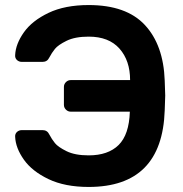

<svg xmlns="http://www.w3.org/2000/svg" viewBox="-20 -730 724 760"><path d="M148 -215H67C59 -215 52.3 -212.5 47 -207.5C41.7 -202.5 39.3 -196 40 -188C41.3 -158.7 52.8 -128.7 74.5 -98C96.2 -67.3 128.7 -41.7 172 -21C215.3 -0.3 268.3 10 331 10C525 10 625.3 -91 632 -293C633.3 -326.3 634 -346 634 -352C634 -358 633.3 -377.7 632 -411C628.7 -505 602.5 -578.3 553.5 -631C504.5 -683.7 430.3 -710 331 -710C268.3 -710 215.3 -699.7 172 -679C128.7 -658.3 96.2 -632.7 74.5 -602C52.8 -571.3 41.3 -541.3 40 -512C39.3 -504 41.7 -497.5 47 -492.5C52.3 -487.5 59 -485 67 -485H148C160.7 -485 169.7 -490.7 175 -502C181.7 -514.7 189.2 -526.2 197.5 -536.5C205.8 -546.8 221.2 -557.5 243.5 -568.5C265.8 -579.5 295 -585 331 -585C384.3 -585 425 -569.2 453 -537.5C481 -505.8 495 -464.3 495 -413H260C252.7 -413 246.3 -410.3 241 -405C235.7 -399.7 233 -393.3 233 -386V-315C233 -307.7 235.7 -301.3 241 -296C246.3 -290.7 252.7 -288 260 -288H494C492 -227.3 477.2 -183.3 449.5 -156C421.8 -128.7 382.3 -115 331 -115C295 -115 265.8 -120.5 243.5 -131.5C221.2 -142.5 205.8 -153.2 197.5 -163.5C189.2 -173.8 181.7 -185.3 175 -198C169.7 -209.3 160.7 -215 148 -215Z"/></svg>

Font: Rubik
Style: Regular
Weight: 500
Designer: Hubert & Fischer
Foundry: Hubert & Fischer
Version: Version 1.100